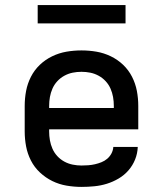

<svg xmlns="http://www.w3.org/2000/svg" viewBox="-20 -726 640 754"><path d="M300 8Q271 8 241.5 3Q212 -2 185.5 -15Q159 -28 137 -48.5Q115 -69 101.5 -95.5Q88 -122 82.5 -151Q77 -180 77 -210V-310Q77 -340 82.5 -369Q88 -398 101.5 -424.5Q115 -451 136.5 -471.5Q158 -492 185 -505Q212 -518 241 -523Q270 -528 300 -528Q330 -528 359 -523Q388 -518 415 -505Q442 -492 463.5 -471.5Q485 -451 498.5 -424.5Q512 -398 517.5 -369Q523 -340 523 -310V-218H173V-210Q173 -192 176 -175Q179 -158 186 -142Q193 -126 205 -113Q217 -100 232.5 -91.5Q248 -83 265.5 -79.5Q283 -76 300 -76Q313 -76 326.5 -77Q340 -78 353 -81Q366 -84 378.5 -89Q391 -94 401 -102.5Q411 -111 417.5 -123Q424 -135 425 -149H521Q520 -123 510.5 -99.5Q501 -76 484.5 -57Q468 -38 446 -25Q424 -12 400 -4.5Q376 3 350.5 5.5Q325 8 300 8ZM173 -302H427V-310Q427 -328 424 -345Q421 -362 414 -378Q407 -394 395 -407Q383 -420 367.5 -428.5Q352 -437 335 -440.5Q318 -444 300 -444Q282 -444 265 -440.5Q248 -437 232.5 -428.5Q217 -420 205 -407Q193 -394 186 -378Q179 -362 176 -345Q173 -328 173 -310ZM128 -634V-706H473V-634Z"/></svg>

Font: Iosevka Fixed Curly Md Ex
Style: Regular
Weight: 500
Width: 7
Monospace: yes
Designer: Belleve Invis
Foundry: Belleve Invis
Version: Version 30.1.2